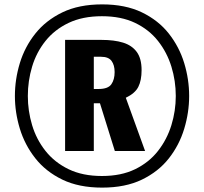

<svg xmlns="http://www.w3.org/2000/svg" viewBox="-20 -842 930 876"><path d="M446 14Q340 14 264.5 -22.5Q189 -59 141 -120Q93 -181 70.5 -255Q48 -329 48 -404Q48 -480 70.5 -554Q93 -628 141 -688.5Q189 -749 264.5 -785.5Q340 -822 446 -822Q552 -822 627.5 -785.5Q703 -749 750.5 -688.5Q798 -628 820.5 -554Q843 -480 843 -404Q843 -329 820.5 -254.5Q798 -180 750.5 -119.5Q703 -59 627.5 -22.5Q552 14 446 14ZM445 -39Q533 -39 596.5 -70Q660 -101 701 -153.5Q742 -206 762 -271Q782 -336 782 -404Q782 -473 762 -538Q742 -603 701 -655Q660 -707 596.5 -737.5Q533 -768 445 -768Q357 -768 293 -737.5Q229 -707 187.5 -655Q146 -603 126.5 -538Q107 -473 107 -404Q107 -336 126.5 -271Q146 -206 187.5 -153.5Q229 -101 293 -70Q357 -39 445 -39ZM277 -153V-660H443Q501 -660 541.5 -647.5Q582 -635 604 -605Q626 -575 626 -522Q626 -475 611 -445.5Q596 -416 554 -396L642 -153H504L436 -371H408V-153ZM408 -436H430Q473 -436 488 -457.5Q503 -479 503 -513Q503 -545 489 -564Q475 -583 441 -583H408Z"/></svg>

Font: Oswald
Style: Bold
Weight: 700
Designer: Vernon Adams
Foundry: Vernon Adams
Version: Version 4.103;gftools[0.9.33.dev8+g029e19f]